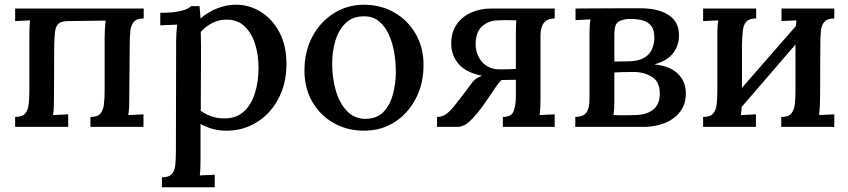

<svg xmlns="http://www.w3.org/2000/svg" viewBox="-20 -536 3584 811"><path d="M44 0V-42Q74 -42 86 -56Q98 -70 101 -95Q104 -120 104 -153V-376Q104 -394 104.5 -413Q105 -432 107 -450L44 -447V-500H587V-458Q558 -458 545.5 -444Q533 -430 530.5 -405Q528 -380 528 -347L526 -124Q526 -106 525.5 -87.5Q525 -69 522 -50L586 -53V0H362V-42Q392 -42 404 -56Q416 -70 419 -95Q422 -120 422 -153V-376Q422 -394 423 -412Q424 -430 426 -449L269 -447Q239 -447 227 -435.5Q215 -424 212.5 -401.5Q210 -379 209 -348L208 -124Q208 -106 207.5 -87.5Q207 -69 204 -50L268 -53V0Z M664 255V213Q694 213 706 199Q718 185 720.5 160Q723 135 723 102L724 -361Q724 -377 725 -395.5Q726 -414 728 -432Q711 -431 692 -430.5Q673 -430 657 -429V-482Q702 -482 727.5 -486.5Q753 -491 766.5 -497Q780 -503 787 -510H823Q824 -500 825 -486Q826 -472 827 -458Q859 -486 898 -501Q937 -516 976 -516Q1034 -516 1082.5 -485.5Q1131 -455 1160.5 -399Q1190 -343 1190 -266Q1190 -183 1156 -119Q1122 -55 1064.5 -19.5Q1007 16 937 16Q905 16 878 8.5Q851 1 827 -12V131Q827 149 826.5 167.5Q826 186 824 205Q840 204 856.5 203.5Q873 203 887 202V255ZM930 -36Q978 -36 1009.5 -64.5Q1041 -93 1056.5 -141.5Q1072 -190 1072 -251Q1072 -302 1058 -348.5Q1044 -395 1013.5 -424.5Q983 -454 934 -453Q903 -453 875 -438Q847 -423 828 -401Q828 -388 828.5 -373Q829 -358 829 -335.5Q829 -313 829 -278.5Q829 -244 828.5 -192.5Q828 -141 828 -68Q848 -53 874.5 -44Q901 -35 930 -36Z M1518 16Q1447 16 1390 -16Q1333 -48 1299.5 -105.5Q1266 -163 1266 -238Q1266 -319 1299.5 -381.5Q1333 -444 1390 -480Q1447 -516 1517 -516Q1588 -516 1645 -483.5Q1702 -451 1735.5 -393.5Q1769 -336 1769 -261Q1769 -182 1736 -119Q1703 -56 1646.5 -20Q1590 16 1518 16ZM1525 -34Q1573 -35 1600.5 -64Q1628 -93 1640 -138.5Q1652 -184 1652 -233Q1652 -276 1644.5 -317.5Q1637 -359 1621 -393Q1605 -427 1579 -447.5Q1553 -468 1516 -467Q1469 -467 1439.5 -438Q1410 -409 1396.5 -363.5Q1383 -318 1383 -267Q1383 -208 1398 -155Q1413 -102 1444.5 -68Q1476 -34 1525 -34Z M1826 0V-42Q1848 -42 1865 -54.5Q1882 -67 1899 -88.5Q1916 -110 1937 -137L1972 -184Q1981 -197 1992 -204Q2003 -211 2016 -216Q1947 -230 1916.5 -266.5Q1886 -303 1886 -352Q1886 -400 1909 -433Q1932 -466 1970.5 -483Q2009 -500 2054 -500H2323V-458Q2302 -458 2289 -450Q2276 -442 2269.5 -425.5Q2263 -409 2263 -381V-124Q2263 -106 2262.5 -87.5Q2262 -69 2259 -50L2323 -53V0H2104V-42Q2141 -42 2150 -67.5Q2159 -93 2159 -131V-199L2098 -198Q2087 -187 2073.5 -167.5Q2060 -148 2046.5 -127.5Q2033 -107 2022 -92Q1995 -54 1967.5 -27Q1940 0 1912 0ZM2091 -243Q2111 -243 2127 -243.5Q2143 -244 2159 -245V-393Q2159 -412 2159.5 -426Q2160 -440 2161 -450Q2143 -451 2120 -451Q2097 -451 2086 -450Q2046 -450 2018 -426.5Q1990 -403 1989 -352Q1989 -305 2016.5 -274Q2044 -243 2091 -243Z M2410 0V-42Q2444 -43 2457 -60.5Q2470 -78 2470 -119V-394Q2470 -412 2471 -427Q2472 -442 2474 -454Q2459 -453 2441.5 -452.5Q2424 -452 2411 -451V-500Q2446 -500 2490.5 -500.5Q2535 -501 2585.5 -501Q2636 -501 2686 -501Q2761 -501 2805 -472Q2849 -443 2848 -385Q2848 -345 2823.5 -312Q2799 -279 2744 -264Q2811 -257 2844 -224Q2877 -191 2877 -142Q2877 -96 2853 -64.5Q2829 -33 2788.5 -16.5Q2748 0 2700 0ZM2571 -50Q2584 -49 2602 -49Q2620 -49 2636.5 -49.5Q2653 -50 2659 -50Q2710 -50 2738.5 -72.5Q2767 -95 2767 -141Q2767 -191 2733.5 -211.5Q2700 -232 2657 -232Q2635 -232 2613 -231.5Q2591 -231 2575 -230V-107Q2575 -89 2574 -74.5Q2573 -60 2571 -50ZM2575 -276 2640 -277Q2681 -279 2703.5 -293.5Q2726 -308 2735 -330.5Q2744 -353 2744 -378Q2744 -410 2730.5 -427Q2717 -444 2694 -450Q2671 -456 2643 -456Q2612 -456 2593.5 -445Q2575 -434 2575 -394Z M3174 -458Q3144 -458 3132 -444Q3120 -430 3117.5 -405Q3115 -380 3114 -347V-124Q3114 -106 3113 -87.5Q3112 -69 3110 -50Q3126 -51 3142.5 -51.5Q3159 -52 3173 -53V0H2950V-42Q2980 -42 2992 -56Q3004 -70 3007 -95Q3010 -120 3010 -153V-376Q3010 -394 3010.5 -413Q3011 -432 3014 -450Q2998 -449 2981 -448.5Q2964 -448 2950 -447V-500H3174ZM3354 -440 3391 -407 3091 -59 3052 -94ZM3504 -458Q3475 -458 3462.5 -444Q3450 -430 3447.5 -405Q3445 -380 3445 -347L3444 -124Q3444 -106 3443 -87.5Q3442 -69 3440 -50Q3456 -51 3473 -51.5Q3490 -52 3504 -53V0H3280V-42Q3310 -42 3322 -56Q3334 -70 3337 -95Q3340 -120 3340 -153V-376Q3340 -394 3341 -413Q3342 -432 3344 -450Q3328 -449 3311.5 -448.5Q3295 -448 3281 -447V-500H3504Z"/></svg>

Font: Lora Medium
Style: Regular
Weight: 500
Designer: Olga Karpushina, Alexei Vanyashin (Cyrillic)
Foundry: Cyreal
Version: Version 3.004